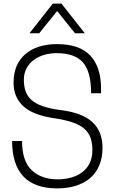

<svg xmlns="http://www.w3.org/2000/svg" viewBox="-20 -1033 634 1062"><path d="M297 9Q171 9 109 -57.5Q47 -124 47 -253H102Q102 -142 155.5 -91.5Q209 -41 300 -41Q338 -41 372.5 -50.5Q407 -60 433.5 -79.5Q460 -99 475.5 -129.5Q491 -160 491 -202Q491 -241 481 -270Q471 -299 447.5 -320Q424 -341 384.5 -355Q345 -369 287 -378Q164 -395 109.5 -445Q55 -495 55 -575Q55 -677 119.5 -733Q184 -789 296 -789Q420 -789 479.5 -725.5Q539 -662 539 -542V-517H484Q484 -636 439 -687.5Q394 -739 293 -739Q257 -739 224.5 -729.5Q192 -720 167 -701.5Q142 -683 127 -655.5Q112 -628 112 -592Q112 -556 121.5 -528.5Q131 -501 153.5 -480.5Q176 -460 214 -446.5Q252 -433 309 -425Q432 -411 489.5 -359Q547 -307 547 -216Q547 -159 528.5 -116.5Q510 -74 477 -46.5Q444 -19 398 -5Q352 9 297 9ZM449 -849H395L296 -972L197 -849H143L272 -1013H320Z"/></svg>

Font: Tanohe Sans Light
Style: Regular
Weight: 300
Designer: Village Type and Design LLC & Cristiano Sobral
Foundry: Cooper Hewitt Smithsonian Design Museum
Version: Version 1.00;September 29, 2021;FontCreator 13.0.0.2655 64-b